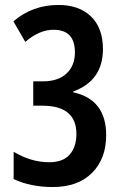

<svg xmlns="http://www.w3.org/2000/svg" viewBox="-20 -744 494 774"><path d="M395 -546Q395 -631 347 -677.5Q299 -724 216 -724Q111 -724 34 -658L82 -575Q138 -624 196 -624Q282 -624 282 -533Q282 -479 248 -447.5Q214 -416 152 -416H114V-318H150Q288 -318 288 -204Q288 -152 261 -121Q234 -90 178 -90Q106 -90 35 -132V-22Q104 10 193 10Q294 10 351 -47Q408 -104 408 -199Q408 -343 275 -372V-375Q395 -419 395 -546Z"/></svg>

Font: Noto Sans Arabic UI ExtraCondensed Semi
Style: Regular
Weight: 600
Width: 3
Designer: Nadine Chahine - Monotype Design Team
Foundry: Monotype Imaging Inc.
Version: Version 1.900